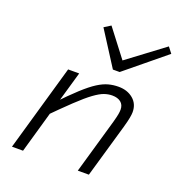

<svg xmlns="http://www.w3.org/2000/svg" viewBox="-133 -852 895 962"><g transform="rotate(20 314.0 -370.5)"><path d="M228 -460 170 -259 96 0H37L169 -460ZM127 -188 156 -276Q215 -338 256 -375.5Q297 -413 327 -432Q357 -451 383 -458Q409 -465 437 -465Q484 -465 515 -439Q546 -413 546 -369Q546 -358 542.5 -338.5Q539 -319 529 -284L447 0H388L472 -292Q480 -321 482.5 -335.5Q485 -350 485 -360Q485 -386 468 -399.5Q451 -413 422 -413Q401 -413 379.5 -405.5Q358 -398 327 -375.5Q296 -353 248.5 -308Q201 -263 127 -188ZM628 -710 416 -536H389L393 -583L604 -741ZM263 -719 298 -741 419 -583 407 -536H380Z"/></g></svg>

Font: Intel One Mono Light
Style: Italic
Weight: 300
Italic angle: -16°
Monospace: yes
Designer: Fred Shallcrass
Foundry: Frere-Jones Type LLC
Version: Version 1.004